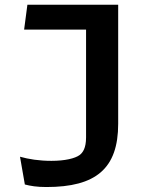

<svg xmlns="http://www.w3.org/2000/svg" viewBox="-20 -546 660 792"><path d="M93 -526.5 79.5 -424H335V20.5C335 65.5 321.5 83.5 308.5 93.5C289.5 107.5 248 117.5 192 117.5C141 117.5 98 110.5 62.5 100.5L82.5 215C105.5 221 131.5 225.5 171.5 225.5C375.5 225.5 467.5 149.5 467.5 -35.5V-526.5Z"/></svg>

Font: Monaspace Argon SemiBold
Style: Regular
Weight: 600
Designer: Riley Cran & the Lettermatic Team
Foundry: Lettermatic
Version: Version 1.000 (Monaspace Argon)